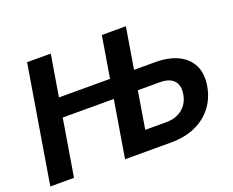

<svg xmlns="http://www.w3.org/2000/svg" viewBox="-116 -924 1358 1120"><g transform="rotate(-20 563.0 -364.0)"><path d="M20.3 0 140.9 -727.5H287.9L245.1 -470.7H623L603.7 -353H225.8L167.3 0ZM659 -472.1H841.7Q927.4 -472.1 984.9 -443.7Q1042.4 -415.4 1067.6 -363.1Q1092.7 -310.8 1080.9 -239.4Q1068.9 -166 1027.7 -112.2Q986.5 -58.4 921.1 -29.2Q855.6 0 769.9 0H484.3L604.9 -727.5H754.1L653.6 -120.9H783.9Q824.5 -120.9 855.6 -135.2Q886.8 -149.5 906.9 -176.2Q927 -202.9 933 -240Q939 -275.9 929.2 -301Q919.4 -326.1 894.2 -339.5Q869 -352.8 828.4 -352.8H639.4Z"/></g></svg>

Font: Inter Variable
Style: Italic
Weight: 400
Italic angle: -9.39999°
Designer: Rasmus Andersson
Foundry: rsms
Version: Version 4.001;git-9221beed3